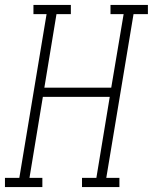

<svg xmlns="http://www.w3.org/2000/svg" viewBox="-54 -755 617 775"><path d="M-34 0V-37H24L134 -698H81V-735H232V-698H174L125 -401H395L445 -698H392V-735H543V-698H485L375 -37H428V0H277V-37H335L389 -364H119L65 -37H117V0Z"/></svg>

Font: Iosevka Curly Slab XLtObl
Style: Regular
Weight: 200
Italic angle: -9°
Monospace: yes
Designer: Belleve Invis
Foundry: Belleve Invis
Version: Version 11.1.0; ttfautohint (v1.8.3)